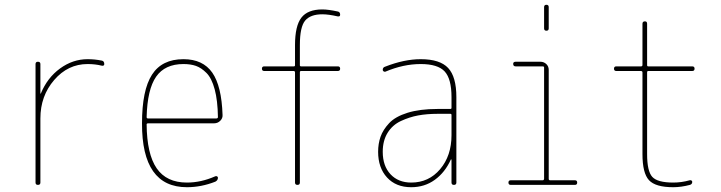

<svg xmlns="http://www.w3.org/2000/svg" viewBox="-20 -780 3040 810"><path d="M129.9 -9.8V-509.8Q129.9 -519.5 140.1 -519.5Q150.4 -519.5 150.4 -509.8V-385.7Q150.4 -384.8 151.4 -384.8Q152.3 -384.8 152.3 -385.7Q179.7 -452.1 233.4 -491.2Q287.1 -530.3 349.6 -530.3Q379.9 -530.3 409.2 -524.4Q419.9 -522.5 419.9 -509.8Q419.9 -501 409.2 -502.9Q381.8 -509.8 349.6 -509.8Q266.6 -509.8 208.5 -442.4Q150.4 -375 150.4 -280.3V-9.8Q150.4 0 140.1 0Q129.9 0 129.9 -9.8Z M753.9 -509.8Q675.8 -509.8 638.7 -456.5Q601.6 -403.3 598.6 -286.1Q598.6 -280.3 604.5 -280.3H892.6Q898.4 -280.3 899.4 -285.2Q898.4 -356.4 885.7 -403.3Q873 -450.2 851.1 -472.2Q829.1 -494.1 806.6 -502Q784.2 -509.8 753.9 -509.8ZM768.6 9.8Q578.1 9.8 579.1 -259.8Q579.1 -399.4 621.1 -464.8Q663.1 -530.3 753.9 -530.3Q835.9 -530.3 875.5 -473.6Q915 -417 918.9 -294.9Q919.9 -281.2 909.2 -270.5Q898.4 -259.8 883.8 -259.8H604.5Q599.6 -259.8 598.6 -255.9Q599.6 -129.9 641.1 -69.8Q682.6 -9.8 768.6 -9.8Q828.1 -9.8 887.7 -36.1Q891.6 -38.1 895.5 -36.1Q899.4 -34.2 899.4 -30.3Q899.4 -19.5 888.7 -13.7Q829.1 9.8 768.6 9.8Z M1094.7 -480.5Q1085 -480.5 1085 -490.2Q1085 -500 1094.7 -500H1219.7Q1224.6 -500 1224.6 -504.9V-589.8Q1224.6 -670.9 1251.5 -705.6Q1278.3 -740.2 1339.8 -740.2Q1365.2 -740.2 1405.3 -731.4Q1415 -729.5 1415 -717.8Q1415 -709 1404.3 -710.9Q1366.2 -719.7 1339.8 -719.7Q1290 -719.7 1267.6 -693.4Q1245.1 -667 1245.1 -589.8V-504.9Q1245.1 -500 1250 -500H1405.3Q1415 -500 1415 -490.2Q1415 -480.5 1405.3 -480.5H1250Q1245.1 -480.5 1245.1 -474.6V-9.8Q1245.1 0 1234.9 0Q1224.6 0 1224.6 -9.8V-474.6Q1224.6 -479.5 1219.7 -480.5Z M1884.8 -210V-294.9Q1884.8 -299.8 1879.9 -299.8H1825.2Q1781.2 -299.8 1744.1 -293Q1707 -286.1 1671.4 -269.5Q1635.7 -252.9 1615.2 -219.7Q1594.7 -186.5 1594.7 -139.6Q1594.7 -80.1 1627.4 -44.9Q1660.2 -9.8 1714.8 -9.8Q1789.1 -9.8 1836.9 -66.4Q1884.8 -123 1884.8 -210ZM1879.9 -320.3Q1884.8 -320.3 1884.8 -325.2V-370.1Q1884.8 -447.3 1856 -478.5Q1827.1 -509.8 1754.9 -509.8Q1681.6 -509.8 1605.5 -477.5Q1601.6 -476.6 1598.1 -479Q1594.7 -481.4 1594.7 -485.4Q1594.7 -496.1 1605.5 -499Q1685.5 -530.3 1754.9 -530.3Q1835.9 -530.3 1870.6 -493.2Q1905.3 -456.1 1905.3 -370.1V-9.8Q1905.3 0 1895 0Q1884.8 0 1884.8 -9.8V-106.4Q1884.8 -107.4 1883.8 -107.4Q1881.8 -107.4 1881.8 -106.4Q1857.4 -52.7 1814.5 -21.5Q1771.5 9.8 1714.8 9.8Q1650.4 9.8 1612.8 -31.2Q1575.2 -72.3 1575.2 -139.6Q1575.2 -173.8 1585.4 -203.1Q1595.7 -232.4 1621.6 -260.3Q1647.5 -288.1 1699.2 -304.2Q1751 -320.3 1825.2 -320.3Z M2134.8 0Q2125 0 2125 -9.8Q2125 -19.5 2134.8 -19.5H2269.5Q2274.4 -19.5 2275.4 -25.4V-495.1Q2275.4 -500 2269.5 -500H2155.3Q2145.5 -500 2145 -509.8Q2144.5 -519.5 2155.3 -519.5H2259.8Q2274.4 -519.5 2284.7 -509.8Q2294.9 -500 2294.9 -485.4V-25.4Q2294.9 -20.5 2299.8 -19.5H2405.3Q2415 -19.5 2415 -9.8Q2415 0 2405.3 0ZM2275.4 -660.2V-750Q2275.4 -759.8 2285.2 -759.8Q2294.9 -759.8 2294.9 -750V-660.2Q2294.9 -650.4 2285.2 -650.4Q2275.4 -650.4 2275.4 -660.2Z M2580.1 -480.5Q2570.3 -480.5 2570.3 -490.2Q2570.3 -500 2580.1 -500H2684.6Q2689.5 -500 2690.4 -504.9V-679.7Q2690.4 -689.5 2700.2 -689.9Q2710 -690.4 2710 -679.7V-504.9Q2710 -500 2714.8 -500H2900.4Q2910.2 -500 2910.2 -490.2Q2910.2 -480.5 2900.4 -480.5H2714.8Q2710 -480.5 2710 -474.6V-129.9Q2710 -57.6 2731.9 -33.7Q2753.9 -9.8 2820.3 -9.8Q2855.5 -9.8 2889.6 -19.5Q2893.6 -20.5 2897 -18.6Q2900.4 -16.6 2900.4 -12.7Q2900.4 -2.9 2890.6 0Q2853.5 9.8 2820.3 9.8Q2745.1 9.8 2717.8 -20Q2690.4 -49.8 2690.4 -129.9V-474.6Q2690.4 -479.5 2684.6 -480.5Z"/></svg>

Font: Rounded-L Mgen+ 2m thin
Style: Regular
Weight: 100
Designer: [Source Han Sans]
Ryoko NISHIZUKA  (kana & ideographs); Paul D. Hunt (Latin, Greek & Cyrillic); Wenlong ZHANG  (bopomofo
Version: Version 1.059.20150602